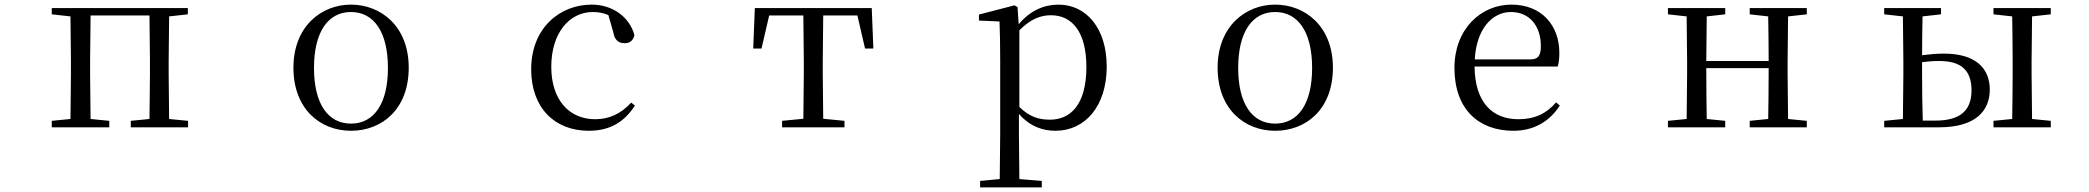

<svg xmlns="http://www.w3.org/2000/svg" viewBox="-20 -551 9040 831"><path d="M204 -489 285 -480 287 -288V-229L285 -36L204 -28V0H453V-28L372 -36L370 -229V-288L372 -484H627L629 -288V-229L627 -36L546 -28V0H794V-28L712 -36L710 -229V-288L712 -480L793 -489V-516H204Z M1499 15C1632 15 1749 -77 1749 -258C1749 -438 1628 -531 1499 -531C1371 -531 1250 -437 1250 -258C1250 -78 1367 15 1499 15ZM1499 -16C1400 -16 1339 -101 1339 -257C1339 -413 1400 -499 1499 -499C1598 -499 1659 -413 1659 -257C1659 -101 1598 -16 1499 -16Z M2528 15C2623 15 2683 -25 2728 -94L2712 -107C2667 -58 2616 -35 2556 -35C2444 -35 2366 -118 2366 -262C2366 -408 2444 -499 2546 -499C2569 -499 2591 -495 2613 -486L2634 -413C2640 -378 2656 -364 2684 -364C2706 -364 2720 -375 2726 -399C2704 -479 2630 -531 2541 -531C2403 -531 2279 -430 2279 -251C2279 -84 2381 15 2528 15Z M3456 0H3635V-28L3543 -37L3541 -229V-288L3543 -484H3691L3724 -341H3760L3753 -516H3247L3240 -341H3276L3309 -484H3457L3459 -288V-229L3457 -37L3365 -28V0Z M4548 15C4677 15 4770 -92 4770 -263C4770 -427 4683 -531 4561 -531C4500 -531 4439 -506 4389 -446L4384 -520L4371 -528L4217 -488V-462L4306 -458C4308 -408 4309 -355 4309 -287V27L4307 224L4222 232V260H4489V232L4392 224L4390 27V-58C4438 -3 4494 15 4548 15ZM4392 -420C4442 -470 4485 -485 4529 -485C4620 -485 4682 -413 4682 -261C4682 -95 4611 -33 4524 -33C4475 -33 4435 -46 4392 -88Z M5499 15C5632 15 5749 -77 5749 -258C5749 -438 5628 -531 5499 -531C5371 -531 5250 -437 5250 -258C5250 -78 5367 15 5499 15ZM5499 -16C5400 -16 5339 -101 5339 -257C5339 -413 5400 -499 5499 -499C5598 -499 5659 -413 5659 -257C5659 -101 5598 -16 5499 -16Z M6530 15C6620 15 6687 -26 6731 -94L6715 -108C6674 -60 6623 -35 6552 -35C6442 -35 6364 -104 6362 -263H6722C6727 -279 6729 -299 6729 -323C6729 -441 6652 -531 6522 -531C6389 -531 6275 -425 6275 -257C6275 -76 6382 15 6530 15ZM6363 -294C6370 -424 6437 -499 6520 -499C6601 -499 6649 -437 6649 -352C6649 -312 6639 -294 6604 -294Z M7553 -489 7633 -480C7634 -426 7635 -346 7635 -287H7365L7367 -480L7447 -489V-516H7199V-489L7280 -480L7282 -288V-229L7280 -36L7199 -28V0H7447V-28L7367 -36C7366 -92 7365 -177 7365 -256H7635C7635 -177 7634 -92 7633 -36L7553 -28V0H7800V-28L7719 -36L7717 -229V-288L7719 -480L7800 -489V-516H7553Z M8135 0H8373C8530 0 8592 -71 8592 -163C8592 -252 8535 -319 8393 -319C8362 -319 8330 -316 8299 -312C8299 -364 8300 -432 8301 -480L8381 -489V-516H8135V-489L8216 -480L8218 -288V-229L8216 -36L8135 -28ZM8299 -282C8323 -285 8347 -287 8373 -287C8468 -287 8513 -247 8513 -160C8513 -70 8461 -29 8356 -29H8302C8300 -85 8299 -171 8299 -229ZM8608 -489 8689 -480C8690 -424 8691 -342 8691 -288V-229C8691 -174 8690 -92 8689 -36L8608 -28V0H8856V-28L8775 -36L8773 -229V-288L8775 -480L8856 -489V-516H8608Z"/></svg>

Font: Harano Aji Mincho TW
Style: Regular
Weight: 400
Foundry: Masamichi Hosoda
Version: HaranoAjiMinchoTW-Regular version 20230610;ttx 4.39.4